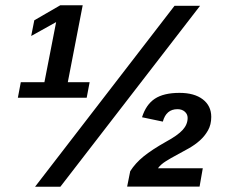

<svg xmlns="http://www.w3.org/2000/svg" viewBox="-20 -710 874 730"><path d="M47.9 -338.4 59.1 -397.5H148.9L193.4 -626L98.6 -573.2L110.4 -632.8L209 -689.9H294.4L237.8 -397.5H320.8L309.6 -338.4ZM209.5 0H113.3L643.6 -688H740.7ZM463.4 -0.5 475.1 -59.1Q494.6 -89.8 525.9 -115.2Q557.1 -140.6 610.8 -170.9Q655.8 -195.3 674.6 -216.1Q693.4 -236.8 693.4 -261.7Q693.4 -275.9 682.6 -285.4Q671.9 -294.9 654.8 -294.9Q611.8 -294.9 599.1 -247.6L520 -264.2Q535.2 -312.5 568.8 -334.7Q602.5 -356.9 662.6 -356.9Q718.8 -356.9 751 -332.3Q783.2 -307.6 783.2 -265.6Q783.2 -236.3 771 -214.6Q758.8 -192.9 740 -176Q721.2 -159.2 697.8 -146Q674.3 -132.8 651.9 -120.8Q629.4 -108.9 610.4 -96.9Q591.3 -85 580.6 -70.3H751L738.8 -0.5Z"/></svg>

Font: Liberation Sans
Style: Bold Italic
Weight: 700
Italic angle: -12°
Designer: Steve Matteson
Foundry: Ascender Corporation
Version: Version 2.1.5